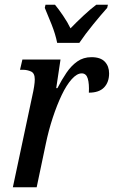

<svg xmlns="http://www.w3.org/2000/svg" viewBox="-20 -786 478 806"><path d="M115 -381Q126 -429 126 -453Q126 -479 110 -486Q94 -493 77 -493H64L74 -536H234L216 -416H221Q239 -451 259 -480.5Q279 -510 304.5 -528Q330 -546 364 -546Q402 -546 420 -527Q438 -508 438 -478Q438 -441 417 -419Q396 -397 353 -397Q355 -434 348.5 -456Q342 -478 323 -478Q303 -478 281 -453.5Q259 -429 239 -387Q219 -345 201.5 -292Q184 -239 172 -181L134 0H34ZM220 -606Q213 -642 196.5 -683.5Q180 -725 168 -753L171 -766H211Q226 -748 245 -720Q264 -692 276 -667Q300 -692 330 -720Q360 -748 384 -766H433L430 -753Q405 -725 371.5 -684Q338 -643 313 -606Z"/></svg>

Font: Noto Serif ExtraCondensed Medium
Style: Italic
Weight: 500
Width: 2
Italic angle: -12°
Designer: Monotype Design Team
Foundry: Monotype Imaging Inc.
Version: Version 2.013; ttfautohint (v1.8.4.7-5d5b)